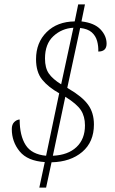

<svg xmlns="http://www.w3.org/2000/svg" viewBox="-20 -780 528 879"><path d="M185 -38Q106 -43 70 -87Q34 -131 34 -189Q34 -210 45 -221Q56 -232 70 -233Q70 -159 97.5 -116Q125 -73 191 -67L251 -353Q201 -381 173 -415.5Q145 -450 145 -509Q145 -585 193.5 -633Q242 -681 322 -682L338 -760H369L353 -682Q412 -675 440 -645.5Q468 -616 468 -580Q468 -544 430 -544Q431 -569 424.5 -592.5Q418 -616 400 -632Q382 -648 347 -652L288 -378L294 -374Q356 -338 383 -301Q410 -264 410 -210Q410 -130 356.5 -84.5Q303 -39 216 -37L191 79H160ZM316 -653Q263 -650 224.5 -614.5Q186 -579 186 -512Q186 -469 203.5 -443.5Q221 -418 260 -394ZM222 -67Q291 -70 330 -106.5Q369 -143 369 -206Q369 -247 350.5 -275.5Q332 -304 279 -337Z"/></svg>

Font: Noto Serif SemiCondensed ExtraLight
Style: Italic
Weight: 200
Width: 4
Italic angle: -12°
Designer: Monotype Design Team
Foundry: Monotype Imaging Inc.
Version: Version 2.013